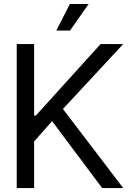

<svg xmlns="http://www.w3.org/2000/svg" viewBox="-20 -950 645 970"><path d="M64.5 0V-727.5H152.3V-366.2H161.1L488.3 -727.5H602.5L297.9 -399.4L602.5 0H496.1L243.2 -337.9L152.3 -235.4V0ZM264.6 -795.9 333 -929.7H427.7L334 -795.9Z"/></svg>

Font: Inter Tight
Style: Regular
Weight: 400
Designer: Rasmus Andersson
Foundry: rsms
Version: Version 3.002